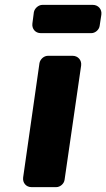

<svg xmlns="http://www.w3.org/2000/svg" viewBox="-20 -768 436 788"><path d="M389 -662 396 -708C399 -730 383 -748 361 -748H154C138 -748 122 -734 119 -718L113 -672C110 -650 125 -632 147 -632H355C371 -632 387 -646 389 -662ZM245 -30 313 -499C316 -521 300 -539 278 -539H177C160 -539 145 -525 142 -509L75 -40C72 -18 87 0 109 0H211C227 0 243 -14 245 -30Z"/></svg>

Font: Trueno
Style: RoundBdIt
Weight: 700
Designer: Julieta Ulanovsky, Jasper
Foundry: Julieta Ulanovsky, Cannot Into Space Fonts
Version: Version 3.001